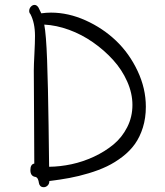

<svg xmlns="http://www.w3.org/2000/svg" viewBox="-20 -736 680 790"><path d="M105 -678.2Q100.1 -683.1 100.1 -690.9Q100.1 -700.7 106.9 -708.3Q113.8 -715.8 122.1 -715.8Q131.3 -715.8 138.2 -705.1L149.9 -681.2Q169.9 -684.1 189.9 -684.1Q261.2 -684.1 332.3 -652.1Q403.3 -620.1 457.8 -568.1Q512.2 -516.1 546.1 -444.1Q580.1 -372.1 580.1 -296.9Q580.1 -250.5 567.9 -211.4Q555.7 -172.4 535.2 -143.6Q514.6 -114.7 483.9 -91.1Q453.1 -67.4 419.9 -51.5Q386.7 -35.6 345.2 -23.2Q303.7 -10.7 265.6 -3.7Q227.5 3.4 183.1 8.8Q183.1 20.5 176 27.3Q168.9 34.2 160.2 34.2Q150.4 34.2 145.5 28.6Q140.6 22.9 139.9 15.9Q139.2 8.8 136.2 1.7Q133.3 -5.4 127 -7.8Q105 -10.3 105 -36.1Q105 -60.1 121.1 -63Q121.1 -144 120.1 -266.4Q119.1 -388.7 119.1 -445.8Q119.1 -468.3 121.6 -515.1Q124 -562 124 -587.9Q124 -642.1 105 -678.2ZM162.1 -634.8Q169.9 -595.2 173.8 -488.5Q177.7 -381.8 179.9 -220.5Q182.1 -59.1 182.1 -49.8Q227.5 -50.3 274.4 -60.3Q321.3 -70.3 366.5 -91.3Q411.6 -112.3 446.8 -141.4Q481.9 -170.4 503.4 -212.6Q524.9 -254.9 524.9 -304.2Q524.9 -352.1 503.4 -400.6Q481.9 -449.2 445.3 -489.5Q408.7 -529.8 362.5 -562Q316.4 -594.2 264.2 -613.3Q211.9 -632.3 162.1 -634.8Z"/></svg>

Font: Zhizn
Style: Regular
Weight: 400
Designer: Peter Zharnov
Foundry: Peter Zharnov
Version: Version 1.000